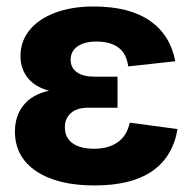

<svg xmlns="http://www.w3.org/2000/svg" viewBox="-20 -554 577 586"><path d="M268.4 12Q155.3 12 90.4 -31.6Q25.6 -75.2 25.6 -152.5Q25.6 -200.3 51.9 -233Q78.2 -265.8 129.5 -277.2Q86.3 -288.7 64.4 -316.8Q42.5 -344.8 42.5 -382.4Q42.5 -427.8 70.1 -462Q97.8 -496.3 148.5 -515.2Q199.2 -534.2 266 -534.2Q374.1 -534.2 436.9 -491.1Q499.6 -447.9 515 -367L371.3 -351.3Q366.2 -390.5 341.4 -408.9Q316.7 -427.2 274.4 -427.2Q237.3 -427.2 216.5 -412.3Q195.6 -397.4 195.6 -371.7Q195.6 -347.1 214.8 -333.5Q233.9 -320 267.8 -320H338.7V-225.2H248.9Q215 -225.2 196.5 -209Q178 -192.8 178 -165.6Q178 -133.6 201.5 -116.8Q224.9 -100 267.4 -100Q310.4 -100 338.8 -119.6Q367.1 -139.2 376.1 -179.6L521.8 -160.1Q507.7 -75.7 444.7 -31.8Q381.7 12 268.4 12Z"/></svg>

Font: TikTok Sans Light
Style: Regular
Weight: 300
Version: Version 4.000